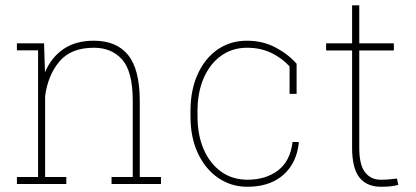

<svg xmlns="http://www.w3.org/2000/svg" viewBox="-20 -691 1564 721"><path d="M229 -26.4V0H43.5V-26.4H123V-502H43.5V-528.3H145.5L148.9 -419.4Q172.9 -476.1 218.8 -507.1Q264.6 -538.1 332 -538.1Q418.5 -538.1 461.7 -483.6Q504.9 -429.2 504.9 -311V-26.4H584.5V0H398.9V-26.4H478.5V-312Q478.5 -421.9 439.2 -466.8Q399.9 -511.7 332.5 -511.7Q247.1 -511.7 203.6 -460.7Q160.2 -409.7 149.4 -330.1V-26.4Z M908.2 10.3Q848.1 10.3 799.3 -22.9Q751 -56.2 723.1 -115.5Q695.3 -174.8 695.3 -253.9V-274.4Q695.3 -353 722.7 -413.1Q750 -472.7 797.6 -505.4Q845.2 -538.1 907.2 -538.1Q966.8 -538.1 1014.4 -512.9Q1062 -487.8 1093.8 -451.7V-338.4H1067.4V-441.9Q1036.1 -475.1 996.6 -493.4Q957 -511.7 907.7 -511.7Q852.1 -511.7 810.1 -481.4Q768.1 -451.2 744.9 -397.7Q721.7 -344.2 721.7 -274.4V-253.9Q721.7 -183.6 745.1 -129.9Q768.6 -76.2 810.8 -46.1Q853 -16.1 909.7 -16.1Q977.5 -16.1 1023.7 -50.8Q1069.8 -85.4 1078.6 -157.7H1101.1L1102.1 -154.8Q1096.2 -101.1 1070.3 -64Q1018.1 10.3 908.2 10.3Z M1410.6 10.3Q1357.4 10.3 1329.8 -24.4Q1302.2 -59.1 1302.2 -136.2V-501.5H1204.6V-528.3H1302.2V-670.9H1329.1V-528.3H1459V-501.5H1329.1V-136.2Q1329.1 -71.3 1351.1 -43.7Q1373 -16.1 1409.2 -16.1Q1424.8 -16.1 1437 -17.1Q1449.2 -18.1 1470.7 -20.5L1475.6 3.4Q1460.9 7.3 1445.6 8.8Q1430.2 10.3 1410.6 10.3Z"/></svg>

Font: Hanuman Thin
Style: Regular
Weight: 100
Designer: Danh Hong
Version: Version 8.002; ttfautohint (v1.8.3)